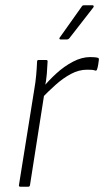

<svg xmlns="http://www.w3.org/2000/svg" viewBox="-20 -710 396 730"><path d="M58 0Q51 0 52 -6L110 -368Q115 -396 117.5 -423.5Q120 -451 121 -476Q121 -482 127 -482H155Q161 -482 161 -477Q160 -455 158 -429Q156 -403 150 -376L149 -357L94 -6Q93 0 87 0ZM136 -334 143 -377Q165 -404 194.5 -431Q224 -458 257.5 -475.5Q291 -493 323 -493Q343 -493 353 -490Q355 -489 355.5 -487.5Q356 -486 356 -483Q355 -475 353.5 -465Q352 -455 349 -446Q347 -440 341 -442Q336 -444 329 -444.5Q322 -445 311 -445Q280 -445 250 -429Q220 -413 192 -388Q164 -363 136 -334ZM210 -560Q207 -560 206 -562.5Q205 -565 207 -567L290 -684Q293 -690 299 -690H332Q335 -690 336 -687.5Q337 -685 335 -682L244 -565Q240 -560 234 -560Z"/></svg>

Font: Sofia Sans Semi Condensed ExtraLight
Style: Italic
Weight: 250
Italic angle: -9°
Version: Version 4.100